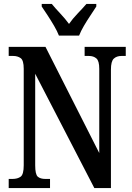

<svg xmlns="http://www.w3.org/2000/svg" viewBox="-20 -951 670 971"><path d="M24 0V-46H42Q69 -46 84.5 -57.5Q100 -69 100 -115V-603Q100 -646 84.5 -657Q69 -668 47 -668H24V-714H210L482 -177V-603Q482 -643 467.5 -655.5Q453 -668 430 -668H408V-714H616V-668H594Q570 -668 555.5 -654.5Q541 -641 541 -599V0H457L158 -578V-115Q158 -69 171 -57.5Q184 -46 210 -46H233V0ZM278 -771Q269 -794 253.5 -820.5Q238 -847 221 -873Q204 -899 191 -918V-931H242Q260 -909 285 -882.5Q310 -856 329 -830Q347 -856 372.5 -882.5Q398 -909 417 -931H467V-918Q455 -899 437.5 -873Q420 -847 404.5 -820.5Q389 -794 380 -771Z"/></svg>

Font: Noto Serif Bengali ExtraCondensed SemiBold
Style: Regular
Weight: 600
Width: 2
Designer: Juan Bruce, Universal Thirst, Indian Type Foundry and the Monotype Design Team.
Foundry: Monotype Imaging Inc.
Version: Version 2.003; ttfautohint (v1.8.4.7-5d5b)